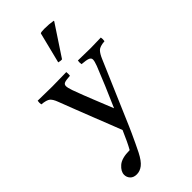

<svg xmlns="http://www.w3.org/2000/svg" viewBox="-322 -823 1148 1148"><g transform="rotate(-45 252.5 -248.5)"><path d="M94 255Q67 255 52.5 239.5Q38 224 38 203Q38 175 68 148.5Q98 122 166 122Q179 99 191.5 72.5Q204 46 221 7Q210 -21 193 -65Q176 -109 154.5 -162.5Q133 -216 111 -273.5Q89 -331 68 -385Q56 -417 41.5 -429Q27 -441 -14 -445Q-17 -459 -14 -476Q15 -476 45 -475Q75 -474 107 -474Q136 -474 170 -475Q204 -476 228 -476Q230 -461 228 -445Q194 -443 180.5 -438Q167 -433 167 -418Q167 -404 177 -375Q203 -304 227.5 -244Q252 -184 277 -121Q309 -194 333.5 -252Q358 -310 383 -373Q394 -402 394 -416Q394 -430 379 -436Q364 -442 326 -445Q323 -461 326 -476Q351 -476 377.5 -475Q404 -474 434 -474Q454 -474 477.5 -475Q501 -476 520 -476Q523 -461 520 -445Q478 -442 463 -426.5Q448 -411 435 -380L264 19Q259 31 246 59.5Q233 88 218.5 118.5Q204 149 194 169Q169 218 145 236.5Q121 255 94 255ZM392 -746V-742L264 -548Q259 -547 250 -548Q241 -549 235 -551L284 -747Q289 -752 318 -752Q358 -752 392 -746Z"/></g></svg>

Font: Tiro Gurmukhi
Style: Regular
Weight: 400
Designer: Gurmukhi: John Hudson & Fiona Ross. Latin: John Hudson.
Foundry: Tiro Typeworks Ltd.
Version: Version 1.52